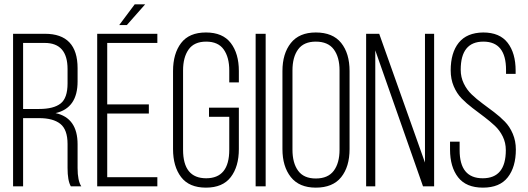

<svg xmlns="http://www.w3.org/2000/svg" viewBox="-20 -855 2421 881"><path d="M40 -700H186Q336 -700 336 -542V-481Q336 -359 235 -336Q336 -314 336 -193V-84Q336 -26 353 0H305Q290 -26 290 -84V-194Q290 -260 257 -286.5Q224 -313 159 -313H86V0H40ZM86 -355H160Q226 -355 258 -380Q290 -405 290 -472V-538Q290 -658 185 -658H86Z M598 -835H646L562 -740H527ZM472 -376H663V-334H472V-42H702V0H426V-700H702V-658H472Z M1076 -529V-477H1032V-532Q1032 -592 1006.5 -628Q981 -664 926 -664Q871 -664 845.5 -628Q820 -592 820 -532V-168Q820 -37 926 -37Q1032 -37 1032 -168V-319H939V-361H1076V-171Q1076 -91 1039 -42.5Q1002 6 925 6Q848 6 811 -42.5Q774 -91 774 -171V-529Q774 -609 811 -657.5Q848 -706 925 -706Q1002 -706 1039 -657.5Q1076 -609 1076 -529Z M1153 -700H1199V0H1153Z M1276 -171V-529Q1276 -609 1314.5 -657.5Q1353 -706 1429 -706Q1507 -706 1545.5 -658Q1584 -610 1584 -529V-171Q1584 -90 1545.5 -42Q1507 6 1429 6Q1353 6 1314.5 -42.5Q1276 -91 1276 -171ZM1322 -532V-168Q1322 -107 1348 -71.5Q1374 -36 1429 -36Q1485 -36 1511.5 -71.5Q1538 -107 1538 -168V-532Q1538 -593 1511.5 -628.5Q1485 -664 1429 -664Q1374 -664 1348 -628.5Q1322 -593 1322 -532Z M1702 -624V0H1660V-700H1720L1930 -109V-700H1972V0H1921Z M2197 -706Q2273 -706 2309.5 -658.5Q2346 -611 2346 -531V-516H2302V-534Q2302 -664 2198 -664Q2094 -664 2094 -535Q2094 -501 2108 -472Q2122 -443 2144.5 -421.5Q2167 -400 2193.5 -380.5Q2220 -361 2247 -340.5Q2274 -320 2296.5 -297Q2319 -274 2333 -241Q2347 -208 2347 -169Q2347 -89 2310 -41.5Q2273 6 2196 6Q2119 6 2082 -41.5Q2045 -89 2045 -169V-205H2089V-166Q2089 -37 2195 -37Q2301 -37 2301 -166Q2301 -200 2287 -228.5Q2273 -257 2250.5 -278Q2228 -299 2201.5 -319Q2175 -339 2148 -359.5Q2121 -380 2098.5 -403Q2076 -426 2062 -459Q2048 -492 2048 -532Q2048 -613 2085 -659Q2122 -705 2197 -706Z"/></svg>

Font: Bebas Neue Book
Style: Regular
Weight: 400
Designer: Ryoichi Tsunekawa
Foundry: Ryoichi Tsunekawa
Version: Version 001.003